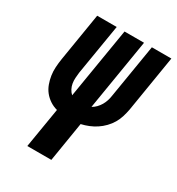

<svg xmlns="http://www.w3.org/2000/svg" viewBox="-176 -845 879 955"><g transform="rotate(30 264.0 -367.5)"><path d="M125 0 163 -229Q140 -235 120.5 -248Q101 -261 87 -278.5Q73 -296 65 -318Q57 -340 53.5 -363Q50 -386 51.5 -410.5Q53 -435 57 -460L102 -735H214L166 -445Q164 -429 163 -413Q162 -397 164.5 -382Q167 -367 174 -353.5Q181 -340 192 -330L259 -735H371L304 -328Q317 -335 328 -346.5Q339 -358 346.5 -371Q354 -384 358.5 -398Q363 -412 365 -426L416 -735H528L475 -411Q471 -390 464.5 -368.5Q458 -347 446.5 -327.5Q435 -308 418.5 -291Q402 -274 383 -261.5Q364 -249 343 -240.5Q322 -232 300 -227L263 0Z"/></g></svg>

Font: Iosevka Heavy Oblique
Style: Regular
Weight: 900
Italic angle: -9°
Monospace: yes
Designer: Belleve Invis
Foundry: Belleve Invis
Version: Version 32.5.0; ttfautohint (v1.8.4)